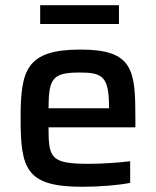

<svg xmlns="http://www.w3.org/2000/svg" viewBox="-20 -708 599 736"><path d="M436 -616V-688H134V-616ZM499 -220V-254C499 -439 491 -518 289 -518C80 -518 59 -439 59 -254C59 -60 80 8 296 8C359 8 435 2 479 -7V-90C433 -84 366 -80 321 -80C174 -80 166 -102 166 -220ZM286 -430C373 -430 398 -415 398 -296V-293H166C167 -407 180 -430 286 -430Z"/></svg>

Font: Saira UNSAM Medium
Style: Regular
Weight: 500
Designer: Hector Gatti with collaboration of the Omnibus-Type team
Foundry: Omnibus-Type
Version: Version 0.072;PS 000.072;hotconv 1.0.88;makeotf.lib2.5.64775